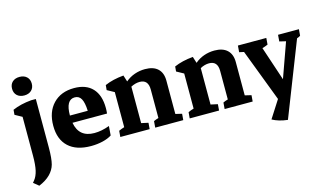

<svg xmlns="http://www.w3.org/2000/svg" viewBox="-85 -812 2114 1250"><g transform="rotate(-15 972.0 -186.5)"><path d="M47.4 169.9 12.2 141.1 22 129.4Q41 106.4 49.6 69.1Q58.1 31.7 58.1 -30.3V-291.5L10.3 -317.9L13.2 -351.1Q67.4 -375 140.1 -381.3H171.4V-55.2Q171.4 20 161.1 58.1Q151.4 93.3 123.3 121.6Q95.2 149.9 47.4 169.9ZM105.5 -422.9Q75.2 -422.9 57.1 -439.9Q39.1 -457 39.1 -485.4Q39.1 -514.2 57.1 -531Q75.2 -547.9 105.5 -547.9Q135.7 -547.9 153.8 -531Q171.9 -514.2 171.9 -485.4Q171.9 -457 153.8 -439.9Q135.7 -422.9 105.5 -422.9Z M440.4 7.8Q341.8 7.8 288.8 -41.7Q235.8 -91.3 235.8 -183.1Q235.8 -276.4 288.3 -331.1Q340.8 -385.7 429.7 -385.7Q510.3 -385.7 553.5 -339.4Q596.7 -293 596.7 -206.5Q596.7 -199.2 596.2 -188Q595.7 -176.8 594.7 -169.9H361.8Q379.9 -68.4 483.4 -68.4Q532.2 -68.4 585.4 -88.4L580.6 -25.9Q556.2 -9.8 519 -1Q481.9 7.8 440.4 7.8ZM357.9 -220.2V-219.7H478Q475.6 -275.9 461.4 -301Q447.3 -326.2 418.5 -326.2Q357.9 -326.2 357.9 -220.2Z M638.7 0 642.1 -41Q659.2 -49.3 679.7 -55.2V-291.5L631.8 -317.9L634.8 -351.1Q689 -375 761.7 -381.3L775.4 -337.9Q803.2 -361.8 837.2 -373.5Q871.1 -385.3 907.2 -385.3Q963.9 -385.3 993.7 -357.2Q1023.4 -329.1 1023.4 -276.9V-52.2L1066.4 -42L1063 0H874L877.4 -43Q891.1 -49.8 910.2 -55.2V-247.1Q910.2 -314 852.5 -314Q823.7 -314 793 -297.9V-52.2L839.8 -42L836.4 0Z M1106.4 0 1109.9 -41Q1127 -49.3 1147.5 -55.2V-291.5L1099.6 -317.9L1102.5 -351.1Q1156.7 -375 1229.5 -381.3L1243.2 -337.9Q1271 -361.8 1304.9 -373.5Q1338.9 -385.3 1375 -385.3Q1431.6 -385.3 1461.4 -357.2Q1491.2 -329.1 1491.2 -276.9V-52.2L1534.2 -42L1530.8 0H1341.8L1345.2 -43Q1358.9 -49.8 1377.9 -55.2V-247.1Q1377.9 -314 1320.3 -314Q1291.5 -314 1260.7 -297.9V-52.2L1307.6 -42L1304.2 0Z M1721.7 174.8Q1661.1 168 1618.7 144.5L1694.3 26.4L1560.1 -326.2L1528.8 -333L1532.2 -377H1723.6L1720.2 -333Q1704.6 -325.7 1682.1 -319.3L1758.8 -89.4L1842.3 -322.8L1799.3 -333L1802.7 -377H1943.4L1939.9 -334Q1931.2 -327.6 1916.5 -322.8Z"/></g></svg>

Font: Markazi Text
Style: Bold
Weight: 700
Designer: Borna Izadpanah (Arabic designer), Fiona Ross (Arabic design director) and Florian Runge (Latin designer)
Foundry: Borna Izadpanah and Florian Runge
Version: Version 1.001; ttfautohint (v1.8.3)